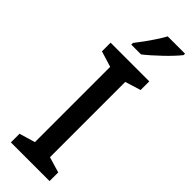

<svg xmlns="http://www.w3.org/2000/svg" viewBox="-309 -957 972 972"><g transform="rotate(45 177.0 -470.5)"><path d="M315 0H38V-62L123 -87V-626L38 -652V-714H315V-652L231 -626V-87L315 -62ZM344 -931Q333 -917 314.5 -897Q296 -877 273.5 -855.5Q251 -834 229 -814.5Q207 -795 189 -781H119V-793Q134 -812 153 -838Q172 -864 190 -891.5Q208 -919 220 -941H344Z"/></g></svg>

Font: Noto Sans Cham Medium
Style: Regular
Weight: 500
Version: Version 2.002